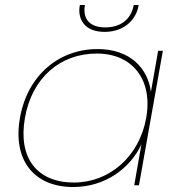

<svg xmlns="http://www.w3.org/2000/svg" viewBox="-20 -744 711 771"><path d="M60 -270C30 -98 119 7 274 7C403 7 504 -69 548 -165L519 0H538L634 -540H615L586 -375C574 -471 501 -547 372 -547C217 -547 90 -442 60 -270ZM567 -270C539 -114 418 -11 277 -11C129 -11 52 -109 80 -270C108 -431 221 -529 369 -529C510 -529 595 -426 567 -270ZM536 -720 537 -724H517C507 -667 465 -634 403 -634C341 -634 311 -667 321 -724H301L300 -720C292 -672 315 -616 400 -616C485 -616 528 -672 536 -720Z"/></svg>

Font: Poppins Devanagari Thin
Style: Italic
Weight: 100
Italic angle: -10°
Designer: Ninad Kale (Devanagari), Jonny Pinhorn (Latin)
Foundry: Indian Type Foundry
Version: 4.005